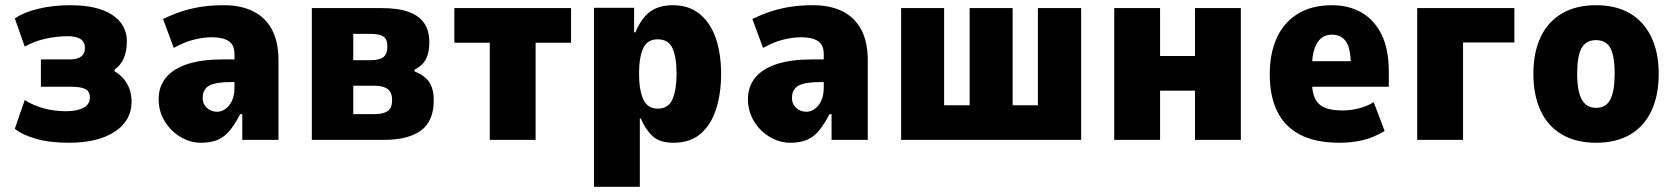

<svg xmlns="http://www.w3.org/2000/svg" viewBox="-20 -537 6434 737"><path d="M244 11Q169 11 115.5 -5Q62 -21 37 -43L75 -153Q106 -133 146.5 -121.5Q187 -110 234 -110Q275 -110 300 -123Q325 -136 325 -163Q325 -187 307 -195.5Q289 -204 255 -204H137V-309H250Q277 -309 291.5 -320Q306 -331 306 -353Q306 -377 288.5 -387.5Q271 -398 242 -398Q197 -398 153 -388Q109 -378 75 -358L37 -466Q71 -490 127.5 -503.5Q184 -517 250 -517Q354 -517 410.5 -480Q467 -443 467 -378Q467 -343 456 -315.5Q445 -288 420 -270V-263Q441 -251 455.5 -233.5Q470 -216 477.5 -194Q485 -172 485 -146Q485 -74 420.5 -31.5Q356 11 244 11Z M751 11Q711 11 673.5 -11Q636 -33 612.5 -71Q589 -109 589 -157Q589 -205 617.5 -239.5Q646 -274 701 -291.5Q756 -309 835 -309H899V-222H867Q839 -222 819 -219Q799 -216 785.5 -209.5Q772 -203 765 -191Q758 -179 758 -160Q758 -138 774 -123Q790 -108 814 -108Q830 -108 845.5 -119Q861 -130 870.5 -150.5Q880 -171 880 -200V-329Q880 -365 857.5 -379.5Q835 -394 793 -394Q762 -394 725 -385Q688 -376 647 -353L606 -464Q645 -483 681.5 -494.5Q718 -506 756.5 -511.5Q795 -517 840 -517Q903 -517 950 -494.5Q997 -472 1023 -425Q1049 -378 1049 -304V0H910V-99H902Q884 -64 864.5 -39Q845 -14 818.5 -1.5Q792 11 751 11Z M1177 0V-506H1444Q1509 -506 1549.5 -491Q1590 -476 1609 -447Q1628 -418 1628 -375Q1628 -337 1616 -312Q1604 -287 1571 -269V-263Q1597 -253 1613.5 -238Q1630 -223 1637.5 -202Q1645 -181 1645 -152Q1645 -73 1596.5 -36.5Q1548 0 1451 0ZM1336 -99H1418Q1451 -99 1468 -110.5Q1485 -122 1485 -153Q1485 -184 1467 -196Q1449 -208 1419 -208H1336ZM1336 -306H1403Q1438 -306 1452.5 -318.5Q1467 -331 1467 -359Q1467 -386 1452 -396.5Q1437 -407 1402 -407H1336Z M1860 0V-373H1724V-506H2172V-373H2036V0Z M2260 180V-507H2414V-413H2419Q2442 -468 2476 -492.5Q2510 -517 2563 -517Q2624 -517 2665.5 -483.5Q2707 -450 2727.5 -390.5Q2748 -331 2748 -253Q2748 -179 2729 -119Q2710 -59 2670 -24Q2630 11 2565 11Q2513 11 2485.5 -14Q2458 -39 2440 -82H2436V180ZM2505 -120Q2546 -120 2561.5 -156.5Q2577 -193 2577 -254Q2577 -317 2561.5 -351.5Q2546 -386 2505 -386Q2464 -386 2448.5 -351Q2433 -316 2433 -254Q2433 -193 2449 -156.5Q2465 -120 2505 -120Z M3013 11Q2973 11 2935.5 -11Q2898 -33 2874.5 -71Q2851 -109 2851 -157Q2851 -205 2879.5 -239.5Q2908 -274 2963 -291.5Q3018 -309 3097 -309H3161V-222H3129Q3101 -222 3081 -219Q3061 -216 3047.5 -209.5Q3034 -203 3027 -191Q3020 -179 3020 -160Q3020 -138 3036 -123Q3052 -108 3076 -108Q3092 -108 3107.5 -119Q3123 -130 3132.5 -150.5Q3142 -171 3142 -200V-329Q3142 -365 3119.5 -379.5Q3097 -394 3055 -394Q3024 -394 2987 -385Q2950 -376 2909 -353L2868 -464Q2907 -483 2943.5 -494.5Q2980 -506 3018.5 -511.5Q3057 -517 3102 -517Q3165 -517 3212 -494.5Q3259 -472 3285 -425Q3311 -378 3311 -304V0H3172V-99H3164Q3146 -64 3126.5 -39Q3107 -14 3080.5 -1.5Q3054 11 3013 11Z M3439 0V-506H3604V-133H3702V-506H3867V-133H3964V-506H4130V0Z M4257 0V-506H4433V-322H4567V-506H4743V0H4567V-189H4433V0Z M5122 11Q5030 11 4970.5 -20Q4911 -51 4882.5 -109.5Q4854 -168 4854 -252Q4854 -331 4880.5 -390.5Q4907 -450 4961 -483.5Q5015 -517 5093 -517Q5158 -517 5207 -488.5Q5256 -460 5283.5 -404Q5311 -348 5311 -261V-204H4995V-302H5175L5165 -286Q5165 -353 5146 -378.5Q5127 -404 5093 -404Q5068 -404 5051.5 -390.5Q5035 -377 5025.5 -349Q5016 -321 5016 -276V-223Q5016 -185 5027 -160.5Q5038 -136 5063.5 -124.5Q5089 -113 5134 -113Q5165 -113 5197.5 -121.5Q5230 -130 5253 -145L5295 -34Q5251 -8 5209 1.5Q5167 11 5122 11Z M5420 0V-506H5793V-374H5596V0Z M6107 11Q6030 11 5976 -20.5Q5922 -52 5894 -111.5Q5866 -171 5866 -254Q5866 -336 5894 -395Q5922 -454 5976 -485.5Q6030 -517 6106 -517Q6184 -517 6237 -485.5Q6290 -454 6318.5 -395Q6347 -336 6347 -254Q6347 -171 6319 -111.5Q6291 -52 6237.5 -20.5Q6184 11 6107 11ZM6107 -123Q6145 -123 6161.5 -155.5Q6178 -188 6178 -254Q6178 -322 6161.5 -352.5Q6145 -383 6106 -383Q6068 -383 6051 -352.5Q6034 -322 6034 -254Q6034 -188 6051.5 -155.5Q6069 -123 6107 -123Z"/></svg>

Font: Nunito Sans 7pt Condensed Black
Style: Regular
Weight: 900
Width: 3
Designer: Vernon Adams
Foundry: Vernon Adams
Version: Version 3.101;gftools[0.9.27]